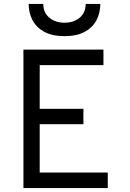

<svg xmlns="http://www.w3.org/2000/svg" viewBox="-20 -951 656 971"><path d="M98.5 0V-700H503.2V-621.5H180.8V-400.8H401.8V-323H180.8V-78.5H525V0ZM306 -768.2Q243.2 -768.2 203.3 -790.4Q163.4 -812.5 144.2 -849.4Q125 -886.4 125 -931H199Q199 -886.8 229.6 -861.5Q260.1 -836.2 306 -836.2Q352.8 -836.2 383 -861.5Q413.2 -886.8 413.2 -931H487.2Q487.2 -886.4 468.2 -849.4Q449.1 -812.5 409.1 -790.4Q369.1 -768.2 306 -768.2Z"/></svg>

Font: Overpass Mono Light
Style: Regular
Weight: 300
Monospace: yes
Designer: Delve Withrington, Dave Bailey
Foundry: Delve Fonts LLC
Version: Version 4.000